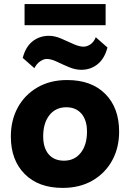

<svg xmlns="http://www.w3.org/2000/svg" viewBox="-20 -908 636 938"><path d="M308 -517Q427 -517 494.5 -449Q562 -381 562 -265Q562 -186 528 -124Q494 -62 432 -26Q370 10 286 10Q168 10 100.5 -58Q33 -126 33 -241Q33 -321 67 -383Q101 -445 163 -481Q225 -517 308 -517ZM293 -123Q344 -123 374.5 -161.5Q405 -200 405 -265Q405 -321 378 -352.5Q351 -384 304 -384Q252 -384 221.5 -345.5Q191 -307 191 -242Q191 -186 217.5 -154.5Q244 -123 293 -123ZM100 -785V-888H496V-785ZM377 -567Q348 -567 317 -580Q286 -593 258 -606.5Q230 -620 208 -620Q194 -620 176.5 -608.5Q159 -597 148 -575L91 -625Q105 -679 139 -706Q173 -733 219 -733Q248 -733 279 -719.5Q310 -706 338.5 -693Q367 -680 388 -680Q405 -680 421.5 -691Q438 -702 448 -726L505 -676Q491 -622 457 -594.5Q423 -567 377 -567Z"/></svg>

Font: Livvic
Style: Bold
Weight: 700
Designer: Jacques Le Bailly, Baron von Fonthausen
Version: Version 1.001; ttfautohint (v1.8.2)